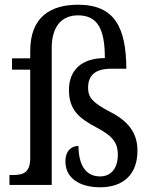

<svg xmlns="http://www.w3.org/2000/svg" viewBox="-20 -783 642 813"><path d="M404 10C502 10 562 -44 562 -145C562 -209 535 -264 447 -309C374 -347 353 -369 353 -411C353 -463 382 -492 451 -492H515C514 -666 466 -763 311 -763C196 -763 108 -713 108 -567V-536H31V-488H108V-114C108 -51 77 -42 36 -42H20V0H199V-580C199 -664 236 -718 310 -718C393 -718 424 -661 424 -537C322 -537 272 -483 272 -402C272 -319 313 -283 389 -243C462 -205 479 -174 479 -128C479 -68 448 -36 404 -36C337 -36 313 -93 312 -165C289 -165 257 -151 257 -99C257 -29 317 10 404 10Z"/></svg>

Font: Noto Serif Ethiopic SmCn
Style: Regular
Weight: 400
Width: 4
Designer: Monotype Design Team
Foundry: Monotype Imaging Inc.
Version: Version 2.102